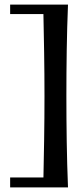

<svg xmlns="http://www.w3.org/2000/svg" viewBox="-20 -783 361 833"><path d="M24 -13H253L275 30H24ZM24 -763H275L253 -722H24ZM275 -763Q271 -664 269.5 -565Q268 -466 268 -367Q268 -268 269.5 -169Q271 -70 275 30L168 11Q170 -83 171.5 -177.5Q173 -272 173 -366Q173 -460 171.5 -554Q170 -648 168 -742Z"/></svg>

Font: Ruwudu Medium
Style: Regular
Weight: 500
Designer: Becca Hirsbrunner Spalinger
Foundry: SIL International
Version: Version 3.000